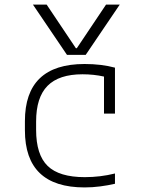

<svg xmlns="http://www.w3.org/2000/svg" viewBox="-20 -810 640 840"><path d="M350 10Q89 10 89 -240V-280Q89 -530 350 -530Q424 -530 483 -514V-313H435V-475Q390 -485 341 -485Q238 -485 188 -434.5Q138 -384 138 -278V-242Q138 -133 188.5 -84Q239 -35 351 -35Q419 -35 483 -51V-6Q453 1 418.5 5.5Q384 10 350 10ZM124 -790 273 -570H355L504 -790H444L316 -599H312L184 -790Z"/></svg>

Font: M PLUS Code Latin 60 Light
Style: Regular
Weight: 300
Width: 7
Monospace: yes
Designer: Coji Morishita
Foundry: UNDERFOREST DESIGN
Version: Version 1.005; ttfautohint (v1.8.3)